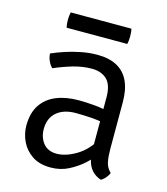

<svg xmlns="http://www.w3.org/2000/svg" viewBox="-101 -723 706 813"><g transform="rotate(15 252.0 -316.0)"><path d="M51 -133Q51 -188.5 74.5 -224Q98 -259.5 140.2 -276.8Q182.5 -294 238.5 -294Q269.5 -294 305.5 -290.8Q341.5 -287.5 373.5 -279.5V-226.5Q344 -233.5 308.5 -236Q273 -238.5 239.5 -238.5Q187 -238.5 156.5 -212.2Q126 -186 126 -138.5Q126 -102 146.2 -76.5Q166.5 -51 205.5 -51Q245 -51 291 -78.5Q337 -106 368.5 -162L381 -94.5Q364 -74 336.8 -49.2Q309.5 -24.5 274 -6.2Q238.5 12 195.5 12Q146.5 12 114.5 -9.5Q82.5 -31 66.8 -64.2Q51 -97.5 51 -133ZM448 -31.5Q444.5 -21 435 -9.8Q425.5 1.5 414.5 7Q389.5 -2 375.2 -18Q361 -34 354.8 -55.8Q348.5 -77.5 348 -103.5V-335.5Q348 -391 323.5 -414.2Q299 -437.5 257.5 -437.5Q217 -437.5 175.8 -425.5Q134.5 -413.5 94.5 -396Q84.5 -404.5 76.8 -421.5Q69 -438.5 69 -454Q94 -465 126.2 -475.8Q158.5 -486.5 194.2 -493.5Q230 -500.5 265 -500.5Q317 -500.5 351.5 -481.5Q386 -462.5 403 -425.5Q420 -388.5 420 -334.5V-128.5Q420 -97 424.8 -73Q429.5 -49 448 -31.5ZM108.5 -577.5Q105 -592 105 -610Q105 -628.5 108.5 -644.5H374.5Q376.5 -636.5 377.2 -628.8Q378 -621 378 -610Q378 -592 374.5 -577.5Z"/></g></svg>

Font: Signika
Style: Regular
Weight: 300
Designer: Anna Giedry
Foundry: Anna Giedry
Version: Version 2.000